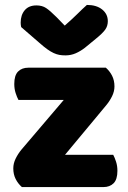

<svg xmlns="http://www.w3.org/2000/svg" viewBox="-20 -760 521 780"><path d="M69 0Q53 -14 43.5 -33Q34 -52 34 -76Q34 -96 43.5 -115.5Q53 -135 67 -152L239 -354H55Q49 -365 43.5 -382Q38 -399 38 -419Q38 -454 53.5 -469.5Q69 -485 95 -485H410Q426 -471 435.5 -452Q445 -433 445 -409Q445 -389 435.5 -369.5Q426 -350 412 -333L244 -131H440Q446 -120 451.5 -103Q457 -86 457 -66Q457 -31 441.5 -15.5Q426 0 400 0ZM243 -656Q276 -685 295 -704Q314 -723 333 -740Q372 -740 395 -721.5Q418 -703 418 -674Q418 -654 407 -639Q396 -624 370 -603L325 -566Q307 -552 287.5 -543.5Q268 -535 246 -535Q232 -535 221 -537Q210 -539 198 -544.5Q186 -550 172 -560Q158 -570 140 -586L66 -650Q65 -655 64.5 -659Q64 -663 64 -668Q64 -699 80.5 -718.5Q97 -738 128 -738Q151 -738 167 -727.5Q183 -717 209 -691Z"/></svg>

Font: Baloo Tammudu
Style: Regular
Weight: 400
Designer: Omkar Shende and Ek Type
Foundry: Ek Type
Version: Version 1.443;PS 1.000;hotconv 16.6.51;makeotf.lib2.5.65220;